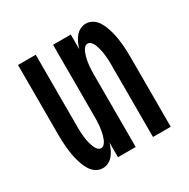

<svg xmlns="http://www.w3.org/2000/svg" viewBox="-128 -644 756 769"><g transform="rotate(-30 250.0 -260.0)"><path d="M136 8Q120 8 106.5 0Q93 -8 84 -21Q75 -34 69.5 -48.5Q64 -63 60 -77.5Q56 -92 53.5 -107.5Q51 -123 49.5 -138.5Q48 -154 47.5 -169.5Q47 -185 47 -200V-520H129V-200Q129 -191 129 -181.5Q129 -172 129.5 -162.5Q130 -153 131 -143.5Q132 -134 133.5 -125Q135 -116 137.5 -107Q140 -98 143.5 -89Q147 -80 153.5 -72.5Q160 -65 169 -65Q178 -65 184.5 -72.5Q191 -80 194.5 -89Q198 -98 200.5 -107Q203 -116 204.5 -125Q206 -134 207 -143.5Q208 -153 208.5 -162.5Q209 -172 209 -181.5Q209 -191 209 -200V-520H291V-452Q295 -466 301 -479Q307 -492 315.5 -503Q324 -514 337 -521Q350 -528 364 -528Q380 -528 393.5 -520Q407 -512 416 -499Q425 -486 430.5 -471.5Q436 -457 440 -442.5Q444 -428 446.5 -412.5Q449 -397 450.5 -381.5Q452 -366 452.5 -350.5Q453 -335 453 -320V0H371V-320Q371 -329 371 -338.5Q371 -348 370.5 -357.5Q370 -367 369 -376.5Q368 -386 366.5 -395Q365 -404 362.5 -413Q360 -422 356.5 -431Q353 -440 346.5 -447.5Q340 -455 331 -455Q322 -455 315.5 -447.5Q309 -440 305.5 -431Q302 -422 299.5 -413Q297 -404 295.5 -395Q294 -386 293 -376.5Q292 -367 291.5 -357.5Q291 -348 291 -338.5Q291 -329 291 -320V0H209V-68Q205 -54 199 -41Q193 -28 184.5 -17Q176 -6 163 1Q150 8 136 8Z"/></g></svg>

Font: Iosevka Custom Medium
Style: Regular
Weight: 500
Monospace: yes
Designer: Belleve Invis
Foundry: Belleve Invis
Version: Version 32.5.0; ttfautohint (v1.8.4)